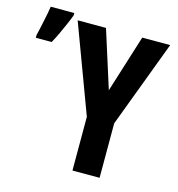

<svg xmlns="http://www.w3.org/2000/svg" viewBox="-127 -840 868 936"><g transform="rotate(15 307.5 -372.0)"><path d="M393 -424 484 -714H625L460 -275V0H323V-271L158 -714H301ZM-17 -593Q-14 -604 -9.5 -624.5Q-5 -645 0 -669Q5 -693 9 -713.5Q13 -734 14 -744H133V-732Q124 -708 112.5 -682Q101 -656 89 -630Q77 -604 63 -579H-17Z"/></g></svg>

Font: Noto Sans Display ExtraCondensed
Style: Bold
Weight: 700
Width: 2
Designer: Monotype Design Team
Foundry: Monotype Imaging Inc.
Version: Version 2.003